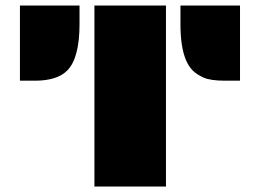

<svg xmlns="http://www.w3.org/2000/svg" viewBox="-20 -685 955 705"><path d="M642.6 -664.6H861.3V-388.7H806.6Q752.9 -388.7 727.5 -400.1Q702.1 -411.6 687.7 -426Q673.3 -440.4 663.1 -463.9Q642.6 -511.7 642.6 -596.7ZM326.7 -664.6H589.4V0H326.7ZM53.2 -664.6H272V-596.7Q272 -471.2 226.6 -425.8Q189.5 -388.7 107.9 -388.7H53.2Z"/></svg>

Font: Plaster
Style: Regular
Weight: 400
Designer: Eben Sorkin
Foundry: Eben Sorkin
Version: Version 1.007